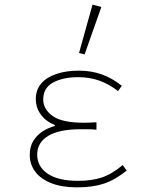

<svg xmlns="http://www.w3.org/2000/svg" viewBox="-20 -794 640 826"><path d="M312 12Q246 12 200.5 -6Q155 -24 131.5 -55.5Q108 -87 108 -128Q108 -164 124 -189Q140 -214 164.5 -229.5Q189 -245 216 -252V-256Q177 -272 155.5 -301.5Q134 -331 134 -368Q134 -408 157.5 -435Q181 -462 223 -476Q265 -490 318 -490Q374 -490 419 -473.5Q464 -457 504 -425L488 -402Q448 -433 406.5 -447.5Q365 -462 316 -462Q251 -462 208.5 -439Q166 -416 166 -366Q166 -324 206.5 -295Q247 -266 340 -266Q354 -266 365 -266.5Q376 -267 395 -268V-236Q374 -238 358.5 -238Q343 -238 326 -238Q235 -238 187.5 -209.5Q140 -181 140 -129Q140 -77 185.5 -46.5Q231 -16 316 -16Q373 -16 416.5 -30Q460 -44 508 -84L525 -60Q475 -20 427 -4Q379 12 312 12ZM344 -560 320 -566 378 -774 416 -764Z"/></svg>

Font: Source Code Pro ExtraLight
Style: Regular
Weight: 200
Monospace: yes
Designer: Paul D. Hunt, Teo Tuominen
Foundry: Adobe
Version: Version 1.026;hotconv 1.1.0;makeotfexe 2.6.0